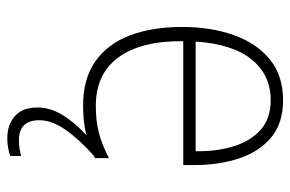

<svg xmlns="http://www.w3.org/2000/svg" viewBox="-155 -424 797 527"><g transform="rotate(90 243.5 -160.5)"><path d="M310 130Q310 186 365 186Q378 186 389.5 184Q401 182 408 180V210Q399 213 387 215.5Q375 218 360 218Q322 218 298.5 197Q275 176 275 135Q275 101 295 67.5Q315 34 351 1Q314 10 270 10Q196 10 148 -24Q100 -58 77 -119Q54 -180 54 -262Q54 -341 76.5 -404Q99 -467 143.5 -503Q188 -539 255 -539Q318 -539 357 -506.5Q396 -474 414.5 -419Q433 -364 433 -297V-265H93Q92 -149 137.5 -87Q183 -25 271 -25Q311 -25 343 -33Q375 -41 414 -61V-23Q410 -21 407 -19Q364 19 337 57Q310 95 310 130ZM255 -505Q186 -505 143.5 -453Q101 -401 94 -299H395Q396 -358 381 -405Q366 -452 335 -478.5Q304 -505 255 -505Z"/></g></svg>

Font: Noto Sans Gujarati SemiCondensed ExtraLight
Style: Regular
Weight: 200
Width: 4
Designer: Jelle Bosma - Monotype Design Team, Universal Thirst
Foundry: Monotype Imaging Inc.
Version: Version 2.106; ttfautohint (v1.8.4.7-5d5b)